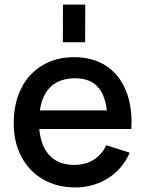

<svg xmlns="http://www.w3.org/2000/svg" viewBox="-20 -805 636 840"><path d="M352.5 -620H255L255.5 -785H353ZM152 -240.5Q158.5 -165 197.5 -124.2Q236.5 -83.5 304.5 -83.5Q353 -83.5 389 -105.5Q425 -127.5 445 -169.5L547.5 -137Q516.5 -65.5 452.5 -25.2Q388.5 15 309.5 15Q229.5 15 168.5 -20.2Q107.5 -55.5 73.8 -119.2Q40 -183 40 -265.5Q40 -353 73 -418.5Q106 -484 166 -519.5Q226 -555 304.5 -555Q382 -555 438.5 -520.5Q495 -486 525.2 -421.8Q555.5 -357.5 555.5 -270Q555.5 -260.5 554.5 -240.5ZM154.5 -322H447.5Q439 -393.5 404.8 -428Q370.5 -462.5 308.5 -462.5Q242 -462.5 203.2 -426.8Q164.5 -391 154.5 -322Z"/></svg>

Font: Manrope KiralyPet SmBd KiralyPet
Style: Regular
Weight: 600
Designer: Mikhail Sharanda
Foundry: Mikhail Sharanda
Version: Version 4.502